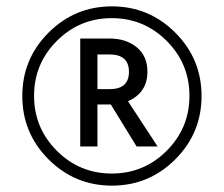

<svg xmlns="http://www.w3.org/2000/svg" viewBox="-20 -780 703 603"><path d="M158.5 -651.5Q87 -580 87 -479Q87 -378 158.5 -306.5Q230 -235 331 -235Q432 -235 503.5 -306.5Q575 -378 575 -479Q575 -580 503.5 -651.5Q432 -723 331 -723Q230 -723 158.5 -651.5ZM331.5 -197Q215 -197 132.5 -279.5Q50 -362 50 -478.5Q50 -595 132.5 -677.5Q215 -760 331.5 -760Q448 -760 530.5 -677.5Q613 -595 613 -478.5Q613 -362 530.5 -279.5Q448 -197 331.5 -197ZM286 -452V-320H232V-659H324Q376 -659 409.5 -631.5Q443 -604 443 -555Q443 -489 382 -462L475 -320H409L328 -452ZM286 -500H324Q385 -500 385 -554.5Q385 -609 324 -609H286Z"/></svg>

Font: Average Sans
Style: Regular
Weight: 400
Designer: Eduardo Rodriguez Tunni
Foundry: Eduardo Rodriguez Tunni
Version: Version 1.002